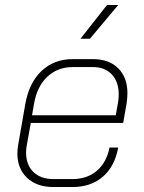

<svg xmlns="http://www.w3.org/2000/svg" viewBox="-20 -745 578 773"><path d="M50 -127Q50 -143 53 -161L82 -327Q97 -412 147.5 -459.5Q198 -507 273 -507H354Q419 -507 456 -470Q493 -433 493 -370Q493 -352 490 -331L476 -250H104L88 -161Q85 -146 85 -131Q85 -81 114.5 -52.5Q144 -24 195 -24H271Q331 -24 370 -57.5Q409 -91 421 -151H456Q442 -75 394 -33.5Q346 8 271 8H195Q128 8 89 -29Q50 -66 50 -127ZM446 -281 455 -331Q458 -349 458 -365Q458 -416 430 -445.5Q402 -475 354 -475H273Q212 -475 170.5 -436Q129 -397 117 -327L109 -281ZM411 -725H456L342 -589H304Z"/></svg>

Font: Bai Jamjuree ExtraLight
Style: Italic
Weight: 275
Italic angle: -10°
Version: Version 1.000; ttfautohint (v1.6)